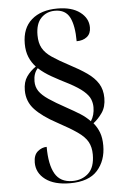

<svg xmlns="http://www.w3.org/2000/svg" viewBox="-59 -802 622 958"><g transform="rotate(-5 252.0 -323.0)"><path d="M253 114Q174 114 130 81Q86 48 86 -4Q86 -42 107 -59.5Q128 -77 152 -77Q152 12 178.5 58Q205 104 266 104Q314 104 346 74.5Q378 45 378 -19Q378 -56 363.5 -82.5Q349 -109 313 -134Q277 -159 214 -193Q143 -231 105.5 -271Q68 -311 68 -367Q68 -409 86.5 -435.5Q105 -462 133 -481Q112 -503 100 -532Q88 -561 88 -599Q88 -677 135.5 -718.5Q183 -760 265 -760Q337 -760 378 -729Q419 -698 419 -652Q419 -621 399 -605Q379 -589 347 -589Q347 -667 326 -708.5Q305 -750 252 -750Q210 -750 182.5 -721.5Q155 -693 155 -636Q155 -597 169.5 -571Q184 -545 216.5 -523Q249 -501 302 -473Q350 -448 386 -423Q422 -398 441 -367.5Q460 -337 460 -295Q460 -251 440 -222Q420 -193 395 -174Q414 -151 424 -124Q434 -97 434 -59Q434 16 390.5 65Q347 114 253 114ZM383 -185Q402 -214 402 -254Q402 -275 394 -294.5Q386 -314 362 -335Q338 -356 291 -381Q245 -404 207 -425.5Q169 -447 142 -472Q120 -448 120 -408Q120 -380 134.5 -358.5Q149 -337 181.5 -315Q214 -293 267 -264Q307 -242 334 -225Q361 -208 383 -185Z"/></g></svg>

Font: Noto Serif Display SemiCondensed Medium
Style: Regular
Weight: 500
Width: 4
Designer: Monotype Design Team
Foundry: Monotype Imaging Inc.
Version: Version 2.009